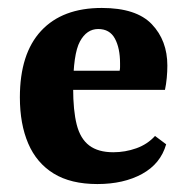

<svg xmlns="http://www.w3.org/2000/svg" viewBox="-20 -453 471 483"><path d="M30 -208Q30 -318 83.5 -375.5Q137 -433 236 -433Q323 -433 362 -392Q401 -351 401 -288Q401 -273 399.5 -257Q398 -241 395 -227H120V-275H281Q282 -280 282 -284Q282 -288 282 -294Q282 -332 269 -356Q256 -380 227 -380Q198 -380 181 -348.5Q164 -317 164 -231Q164 -175 173 -139.5Q182 -104 204.5 -87Q227 -70 265 -70Q295 -70 323 -80Q351 -90 370 -111L398 -90Q384 -41 337.5 -15.5Q291 10 225 10Q158 10 115 -16.5Q72 -43 51 -92Q30 -141 30 -208Z"/></svg>

Font: Rasa
Style: Regular
Weight: 400
Designer: Anna Giedrys (Yrsa+Rasa design), David Brezina (Yrsa art-direction, Rasa art-direction, design)
Foundry: Rosetta Type Foundry
Version: Version 2.004